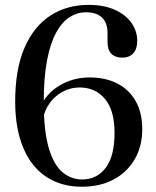

<svg xmlns="http://www.w3.org/2000/svg" viewBox="-20 -732 623 766"><path d="M333.5 -712.5Q395 -712.5 438.5 -692.8Q482 -673 504.8 -640.2Q527.5 -607.5 527.5 -569Q527.5 -537 511.8 -519.5Q496 -502 467.5 -502Q439.5 -502 424.2 -517.8Q409 -533.5 409 -563.5V-601Q409 -639.5 387.8 -661.2Q366.5 -683 322 -683Q288.5 -683 258.2 -664Q228 -645 204.5 -602.8Q181 -560.5 167.8 -492Q154.5 -423.5 154.5 -324.5Q154.5 -209.5 174.5 -141.8Q194.5 -74 229.2 -45Q264 -16 308 -16Q366.5 -16 401.8 -62.5Q437 -109 437 -202.5Q437 -291.5 398.8 -337.2Q360.5 -383 298 -383Q259.5 -383 226.2 -364Q193 -345 172 -311.2Q151 -277.5 149.5 -234.5L128 -243Q129 -294 157.2 -334.8Q185.5 -375.5 233 -399.2Q280.5 -423 338.5 -423Q401.5 -423 448.8 -398.5Q496 -374 521.8 -327.8Q547.5 -281.5 547.5 -216.5Q547.5 -148 517.2 -96.2Q487 -44.5 433 -15.8Q379 13 306.5 13Q224.5 13 164.8 -26.5Q105 -66 73 -141.8Q41 -217.5 40.5 -325.5Q40.5 -455 77.5 -540.8Q114.5 -626.5 180.5 -669.5Q246.5 -712.5 333.5 -712.5Z"/></svg>

Font: Fraunces 48pt
Style: Regular
Weight: 400
Version: Version 1.000;[b76b70a41]